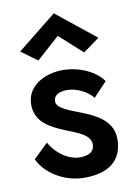

<svg xmlns="http://www.w3.org/2000/svg" viewBox="-84 -777 592 846"><g transform="rotate(-10 212.0 -354.5)"><path d="M217 -622 319 -530 392 -583 217 -723 42 -583 114 -530ZM88 -167 23 -104C53 -38 136 14 225 14C329 14 397 -29 397 -130C397 -203 336 -241 270 -267C216 -289 155 -307 155 -339C155 -368 180 -380 217 -380C254 -380 305 -358 330 -325L390 -389C361 -434 287 -470 212 -470C129 -470 49 -426 49 -344C49 -265 113 -234 175 -208C229 -186 286 -168 286 -125C286 -92 261 -78 220 -78C175 -78 121 -110 88 -167Z"/></g></svg>

Font: Jost Medium
Style: Regular
Weight: 500
Version: Version 3.710